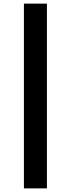

<svg xmlns="http://www.w3.org/2000/svg" viewBox="-20 -830 391 1060"><path d="M112 210V-810H239V210Z"/></svg>

Font: M PLUS 2 Thin
Style: Bold
Weight: 700
Version: Version 1.001